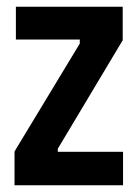

<svg xmlns="http://www.w3.org/2000/svg" viewBox="-20 -548 407 568"><path d="M23 0V-100L216 -419V-431H27V-528H343V-429L151 -108V-99H344V0Z"/></svg>

Font: Bricolage Grotesque Condensed SemiBold
Style: Regular
Weight: 600
Width: 3
Designer: Mathieu Triay
Foundry: Atelier Triay
Version: Version 1.000;gftools[0.9.30]